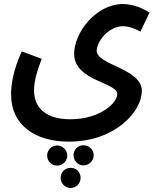

<svg xmlns="http://www.w3.org/2000/svg" viewBox="-20 -661 782 953"><path d="M35 -193C35 -36 159 42 322 42C551 42 684 -107 684 -210C684 -321 460 -338 460 -409C460 -454 518 -531 591 -531C621 -531 656 -516 677 -504L722 -598C692 -620 637 -641 591 -641C455 -641 348 -498 348 -394C348 -259 562 -253 562 -194C562 -151 478 -69 329 -69C218 -69 149 -118 149 -212C149 -253 161 -302 187 -369L88 -406C44 -310 35 -237 35 -193ZM394 60C367 60 345 82 345 109C345 137 367 160 394 160C422 160 445 137 445 109C445 82 422 60 394 60ZM263 61C236 61 214 84 214 111C214 139 236 161 263 161C291 161 314 139 314 111C314 84 291 61 263 61ZM330 172C303 172 281 194 281 222C281 249 303 272 330 272C359 272 380 249 380 222C380 194 359 172 330 172Z"/></svg>

Font: Noto Sans Arabic UI Cn SmBd
Style: Regular
Weight: 600
Width: 3
Designer: Monotype Design Team, Nadine Chahine and Nizar Qandah
Foundry: Monotype Imaging Inc.
Version: Version 2.010